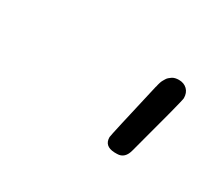

<svg xmlns="http://www.w3.org/2000/svg" viewBox="-61 -751 647 555"><g transform="rotate(30 262.5 -473.5)"><path d="M315.9 -367.2Q315.9 -373 358.9 -559.1Q358.9 -559.1 359.9 -562Q360.8 -565.9 361.3 -568.4Q361.8 -570.8 363.5 -575.9Q365.2 -581.1 367.2 -584.5Q369.1 -587.9 371.6 -592Q374 -596.2 377.4 -599.1Q380.9 -602.1 385 -605Q389.2 -607.9 395 -609.4Q400.9 -610.8 407.2 -610.8Q424.3 -610.8 435.1 -600.3Q445.8 -589.8 445.8 -571.8Q445.8 -563 393.1 -368.2Q385.3 -335.9 358.9 -335.9H350.1Q315.9 -337.4 315.9 -367.2Z"/></g></svg>

Font: CMU Typewriter Text
Style: BoldItalic
Weight: 700
Italic angle: -14.04°
Version: Version 0.7.0